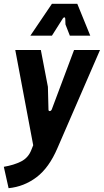

<svg xmlns="http://www.w3.org/2000/svg" viewBox="-38 -770 544 1006"><path d="M7 216 -18 104Q35 95 72.5 76Q110 57 126 16L136 -9L42 -508H176L213 -315L216 -196Q216 -188 222.5 -188Q229 -188 233 -196L350 -508H486L263 6Q219 109 153.5 158.5Q88 208 7 216ZM121 -583 234 -750H367L435 -583H328L305 -642L304 -671Q304 -678 300 -679Q296 -680 291 -673L234 -583Z"/></svg>

Font: Finlandica SemiBold
Style: Italic
Weight: 600
Italic angle: -8°
Designer: Niklas Ekholm, Juho Hiilivirta, Jaakko Suomalainen
Foundry: Helsinki Type Studio
Version: Version 1.063